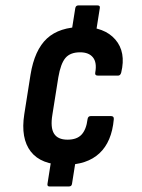

<svg xmlns="http://www.w3.org/2000/svg" viewBox="-20 -649 524 707"><path d="M243.6 -533.1 257.2 -619Q259.2 -629 268 -629H339.5Q349.5 -629 347.5 -619L334.1 -534.4ZM162.2 37.6Q153.4 37.6 154.8 28.2L168.2 -57L258.5 -56.4L245.1 28.2Q243.7 37.6 233.7 37.6ZM218.6 -42Q131.3 -42 93.4 -90.8Q55.6 -139.5 69.4 -228.3L92.4 -374Q107.2 -465 153 -507.4Q198.9 -549.7 282.8 -549.7Q364.5 -549.7 404.6 -503.5Q444.6 -457.3 426.4 -382.1Q423.4 -370.6 414.9 -370.6H340.7Q328.4 -370.6 330.8 -382.1Q337.4 -419 322.2 -437.7Q307.1 -456.4 275 -456.4Q238.7 -456.4 221.1 -435.7Q203.4 -414.9 194.8 -364.4L173 -227.3Q165 -179.6 178.8 -157.2Q192.6 -134.7 228.7 -134.7Q263.2 -134.7 280.4 -153.4Q297.7 -172.2 302.3 -209.6Q303.7 -221.6 314.3 -221.6H388.6Q400.4 -221.6 399 -209.6Q391.6 -126.7 346 -84.4Q300.5 -42 218.6 -42Z"/></svg>

Font: Sofia Sans Condensed
Style: Italic
Weight: 400
Italic angle: -9°
Designer: Botio Nikoltchev, Ani Petrova
Foundry: lettersoup
Version: Version 4.101